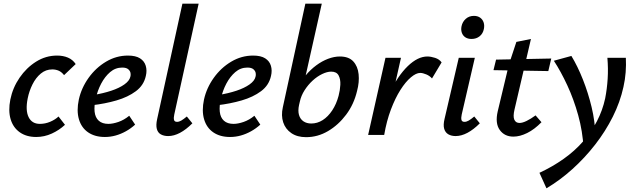

<svg xmlns="http://www.w3.org/2000/svg" viewBox="-20 -731 3443 1040"><path d="M176 11Q123 11 87 -14.5Q51 -40 37.5 -85.5Q24 -131 36 -192Q49 -256 86 -310Q123 -364 175.5 -397Q228 -430 289 -430Q322 -430 348 -419Q374 -408 390 -384L327 -324Q314 -341 298 -348Q282 -355 263 -355Q228 -355 201 -332.5Q174 -310 156 -274Q138 -238 130 -198Q117 -133 135 -96.5Q153 -60 196 -60Q225 -60 252 -71.5Q279 -83 297 -100L332 -55Q301 -26 260.5 -7.5Q220 11 176 11Z M548 11Q494 11 457.5 -14Q421 -39 407.5 -85Q394 -131 407 -192Q421 -255 460 -309.5Q499 -364 554.5 -397Q610 -430 673 -430Q715 -430 738.5 -415Q762 -400 769.5 -374.5Q777 -349 770 -320Q759 -269 716 -237Q673 -205 611 -187Q549 -169 479 -161L483 -216Q539 -225 582.5 -239.5Q626 -254 653.5 -273.5Q681 -293 686 -315Q689 -324 687 -335.5Q685 -347 674.5 -356Q664 -365 642 -365Q605 -365 576.5 -340.5Q548 -316 528 -278Q508 -240 499 -198Q489 -157 492.5 -125.5Q496 -94 515 -77Q534 -60 567 -60Q591 -60 621.5 -70.5Q652 -81 680 -104L712 -56Q689 -35 662 -20Q635 -5 606.5 3Q578 11 548 11Z M891 6Q868 6 851.5 -3Q835 -12 829.5 -32.5Q824 -53 831 -85L968 -711H1056L924 -111Q920 -93 922.5 -82Q925 -71 939 -71Q950 -71 962 -78Q974 -85 992 -100L1022 -63Q988 -29 955 -11.5Q922 6 891 6Z M1226 11Q1172 11 1135.5 -14Q1099 -39 1085.5 -85Q1072 -131 1085 -192Q1099 -255 1138 -309.5Q1177 -364 1232.5 -397Q1288 -430 1351 -430Q1393 -430 1416.5 -415Q1440 -400 1447.5 -374.5Q1455 -349 1448 -320Q1437 -269 1394 -237Q1351 -205 1289 -187Q1227 -169 1157 -161L1161 -216Q1217 -225 1260.5 -239.5Q1304 -254 1331.5 -273.5Q1359 -293 1364 -315Q1367 -324 1365 -335.5Q1363 -347 1352.5 -356Q1342 -365 1320 -365Q1283 -365 1254.5 -340.5Q1226 -316 1206 -278Q1186 -240 1177 -198Q1167 -157 1170.5 -125.5Q1174 -94 1193 -77Q1212 -60 1245 -60Q1269 -60 1299.5 -70.5Q1330 -81 1358 -104L1390 -56Q1367 -35 1340 -20Q1313 -5 1284.5 3Q1256 11 1226 11Z M1638 12Q1590 12 1558 -10Q1526 -32 1514 -68.5Q1502 -105 1512 -150L1634 -711H1723L1636 -323Q1662 -354 1693 -377Q1724 -400 1757 -412.5Q1790 -425 1821 -425Q1869 -425 1893.5 -398.5Q1918 -372 1922.5 -329Q1927 -286 1914 -238Q1897 -166 1855 -110Q1813 -54 1757 -21Q1701 12 1638 12ZM1600 -163Q1593 -131 1599.5 -108.5Q1606 -86 1623.5 -74Q1641 -62 1666 -62Q1699 -62 1728 -80.5Q1757 -99 1779.5 -133Q1802 -167 1814 -212Q1822 -242 1823.5 -272Q1825 -302 1814 -322.5Q1803 -343 1774 -343Q1752 -343 1725 -330Q1698 -317 1673.5 -294.5Q1649 -272 1630 -242.5Q1611 -213 1604 -180Z M2016 0Q2044 -131 2089.5 -226Q2135 -321 2189 -373Q2243 -425 2295 -425Q2314 -425 2337 -417.5Q2360 -410 2372 -393L2320 -306Q2308 -320 2289 -328Q2270 -336 2256 -336Q2234 -336 2205.5 -312Q2177 -288 2149 -244Q2121 -200 2097.5 -138Q2074 -76 2061 0ZM1974 0 2068 -418H2152L2058 0Z M2448 6Q2425 6 2408.5 -3.5Q2392 -13 2386 -33.5Q2380 -54 2388 -87L2465 -418H2552L2481 -111Q2477 -93 2479.5 -82Q2482 -71 2496 -71Q2507 -71 2519 -78Q2531 -85 2549 -100L2579 -63Q2545 -29 2512 -11.5Q2479 6 2448 6ZM2534 -520Q2514 -520 2500.5 -529Q2487 -538 2481.5 -554Q2476 -570 2480 -589Q2485 -613 2503 -629Q2521 -645 2547 -645Q2567 -645 2580.5 -635.5Q2594 -626 2599.5 -610Q2605 -594 2601 -574Q2596 -549 2578 -534.5Q2560 -520 2534 -520Z M2761 9Q2713 9 2687 -27Q2661 -63 2676 -128L2737 -383L2777 -504L2856 -520L2767 -138Q2758 -100 2766 -82.5Q2774 -65 2794 -65Q2810 -65 2832.5 -76Q2855 -87 2881 -106L2913 -69Q2875 -30 2835.5 -10.5Q2796 9 2761 9ZM2653 -351 2667 -408 2966 -414 2950 -346Z M2940 289 2902 205Q2973 172 3033 129.5Q3093 87 3138 35.5Q3183 -16 3213.5 -74.5Q3244 -133 3258 -198Q3268 -249 3271.5 -304Q3275 -359 3270 -418H3370Q3372 -379 3369 -339.5Q3366 -300 3357 -260Q3339 -178 3299.5 -99Q3260 -20 3204 52Q3148 124 3081 184.5Q3014 245 2940 289ZM3141 72Q3136 -20 3112 -106.5Q3088 -193 3053 -268.5Q3018 -344 2980 -402L3075 -428Q3109 -372 3137.5 -300Q3166 -228 3184.5 -151Q3203 -74 3205 1Z"/></svg>

Font: Ysabeau SemiBold
Style: Italic
Weight: 600
Italic angle: -12°
Designer: Christian Thalmann (Catharsis Fonts)
Version: Version 2.002